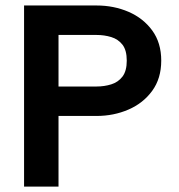

<svg xmlns="http://www.w3.org/2000/svg" viewBox="-20 -694 665 714"><path d="M197.6 0V-262.8H339Q402.7 -262.8 457.6 -286.5Q512.5 -310.2 546 -356.2Q579.6 -402.2 579.6 -468.5Q579.6 -534.8 546.2 -580.6Q512.8 -626.3 458.1 -650Q403.4 -673.6 339 -673.6H69.5V0ZM197.6 -564H339Q367.8 -564 393.5 -556.2Q419.2 -548.5 435.3 -528Q451.4 -507.4 451.4 -468.5Q451.4 -430.1 435.5 -409.2Q419.6 -388.4 393.9 -380.4Q368.2 -372.3 339 -372.3H197.6Z"/></svg>

Font: Estedad-VF-FD Black
Style: Regular
Weight: 900
Designer: Amin Abedi
Version: Version 4.000